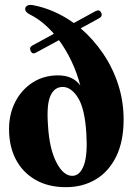

<svg xmlns="http://www.w3.org/2000/svg" viewBox="-20 -766 550 796"><path d="M492.5 -271Q492.5 -180 461.8 -117.2Q431 -54.5 377 -22.2Q323 10 253 10Q180.5 10 127.5 -20.2Q74.5 -50.5 46 -104.5Q17.5 -158.5 17.5 -231Q17.5 -294 43.8 -344.5Q70 -395 115.8 -424.2Q161.5 -453.5 220.5 -453.5Q283 -453.5 313 -411.5Q298.5 -466 275.8 -513.5Q253 -561 224.5 -599.5L128.5 -547.5Q114 -539.5 107 -554.5Q100 -570 114.5 -577.5L203.5 -626Q157 -679.5 105.5 -705Q83.5 -716 84.5 -729.5Q84.5 -737 92 -742Q99.5 -747 115 -745Q161 -736.5 204 -717.5Q247 -698.5 286 -670.5L376.5 -720Q392.5 -728.5 399.5 -713Q406.5 -698.5 390.5 -690L314.5 -648.5Q367 -603.5 407.2 -544.2Q447.5 -485 470 -415.5Q492.5 -346 492.5 -271ZM179 -246Q184.5 -149.5 214 -92.5Q243.5 -35.5 281.5 -37Q312 -38.5 327.8 -81.2Q343.5 -124 338 -212Q332 -314.5 303.8 -360Q275.5 -405.5 240 -405.5Q205.5 -405.5 189 -368.5Q172.5 -331.5 179 -246Z"/></svg>

Font: Fraunces 144pt S050
Style: Bold
Weight: 700
Version: Version 1.000; ttfautohint (v1.8.3)